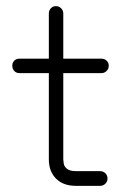

<svg xmlns="http://www.w3.org/2000/svg" viewBox="-20 -597 411 625"><path d="M227 8Q186 8 162.5 -15.5Q139 -39 139 -78V-359H43Q33 -359 26.5 -366Q20 -373 20 -383Q20 -393 26.5 -399.5Q33 -406 43 -406H139V-553Q139 -563 145.5 -570Q152 -577 162 -577Q172 -577 179 -570Q186 -563 186 -553V-406H310Q320 -406 327 -399.5Q334 -393 334 -383Q334 -373 327 -366Q320 -359 310 -359H186V-78Q186 -74 187.5 -64.5Q189 -55 198 -47.5Q207 -40 227 -40H305Q316 -40 323 -33Q330 -26 330 -16Q330 -6 323 1Q316 8 305 8Z"/></svg>

Font: Zen Kurenaido
Style: Regular
Weight: 400
Designer: Yoshimichi Ohira
Foundry: Positype
Version: Version 1.001